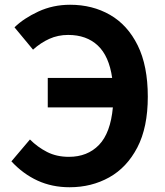

<svg xmlns="http://www.w3.org/2000/svg" viewBox="-20 -774 696 808"><path d="M181 -322V-446H452Q439 -538 391.5 -582.5Q344 -627 267 -627Q224 -627 187.5 -610.5Q151 -594 119 -565L41 -659Q80 -697 141.5 -725.5Q203 -754 275 -754Q369 -754 443 -711.5Q517 -669 559.5 -583Q602 -497 602 -367Q602 -238 558 -153.5Q514 -69 439.5 -27.5Q365 14 273 14Q199 14 138 -14Q77 -42 28 -95L106 -187Q138 -155 178 -134.5Q218 -114 270 -114Q348 -114 396.5 -164Q445 -214 455 -322Z"/></svg>

Font: Source Han Sans TC
Style: Bold
Weight: 700
Designer: Ryoko NISHIZUKA Ë•øÂ°öÊ∂ºÂ≠ê (kana, bopomofo & ideographs); Paul D. Hunt (Latin, Greek & Cyrillic); Sandoll Communicatio
Foundry: Adobe
Version: Version 2.004;hotconv 1.0.118;makeotfexe 2.5.65603